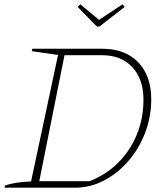

<svg xmlns="http://www.w3.org/2000/svg" viewBox="-20 -870 774 890"><path d="M454 -644Q560 -644 620.5 -581.5Q681 -519 681 -409Q681 -328 652.5 -254Q624 -180 574.5 -123Q525 -66 461.5 -33Q398 0 328 0H1L3 -10Q48 -26 124 -29L249 -615L127 -633L130 -644ZM395 -30Q472 -60 528 -116Q584 -172 614.5 -247Q645 -322 645 -408Q645 -503 593.5 -558.5Q542 -614 454 -614H279L162 -30ZM429 -747 340 -838 352 -850 439 -778 548 -850 558 -838 441 -747Z"/></svg>

Font: Piazzolla Thin
Style: Italic
Weight: 100
Italic angle: -11.3°
Designer: Juan Pablo del Peral
Foundry: Huerta Tipografica
Version: Version 1.330